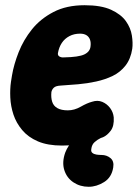

<svg xmlns="http://www.w3.org/2000/svg" viewBox="-20 -539 537 736"><path d="M218 19Q163 19 125.5 3Q88 -13 65 -40.5Q42 -68 31.5 -100Q21 -132 19.5 -165Q18 -198 22 -225L26 -250Q33 -292 51.5 -339Q70 -386 102.5 -426.5Q135 -467 185 -493Q235 -519 304 -519Q368 -519 406 -501.5Q444 -484 462.5 -458Q481 -432 485.5 -403Q490 -374 487 -352Q481 -313 461 -287.5Q441 -262 412 -248Q383 -234 348.5 -226.5Q314 -219 279.5 -216Q245 -213 213 -211Q194 -210 186.5 -203Q179 -196 177 -186Q175 -165 180 -149Q185 -133 200 -124.5Q215 -116 240 -116Q265 -116 289.5 -130Q314 -144 333 -149Q354 -156 372 -148.5Q390 -141 402 -125Q414 -109 416 -89Q418 -56 404.5 -38Q391 -20 375 -13Q355 -5 312 7Q269 19 218 19ZM225 -319Q282 -320 303.5 -330.5Q325 -341 327 -361Q329 -376 325 -387Q321 -398 311.5 -404Q302 -410 287 -410Q264 -410 246 -400.5Q228 -391 217 -374.5Q206 -358 202 -335Q201 -326 208.5 -322Q216 -318 225 -319ZM320 177Q287 177 261.5 160Q236 143 226.5 113Q217 83 230 46Q241 18 259.5 2Q278 -14 301.5 -22.5Q325 -31 350 -36L375 -14Q375 -14 364.5 -9Q354 -4 343 5.5Q332 15 330 32Q328 42 334 47Q340 52 349.5 53.5Q359 55 369 55Q389 55 403.5 67Q418 79 414 103Q408 141 379 159Q350 177 320 177Z"/></svg>

Font: Winky Sans
Style: Bold Italic
Weight: 700
Italic angle: -8.97852°
Designer: Simon Atzbach
Foundry: typofactur
Version: Version 1.205